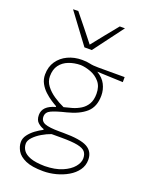

<svg xmlns="http://www.w3.org/2000/svg" viewBox="-176 -859 888 1149"><g transform="rotate(20 268.0 -284.5)"><path d="M247 202Q174.5 202 134.2 184Q94 166 78 138.5Q62 111 62 83Q62 59 78.2 37Q94.5 15 118.2 -2.5Q142 -20 164 -31V-36Q147 -40.5 127.5 -56.5Q108 -72.5 108 -106Q108 -163.5 187 -185V-190Q172 -198 150.8 -212Q129.5 -226 108.5 -245.5Q87.5 -265 73.8 -290.2Q60 -315.5 60 -346Q60 -395 84.2 -430.5Q108.5 -466 149.2 -485Q190 -504 239 -504Q270 -504 290.2 -499Q310.5 -494 345 -494H513V-462Q471 -463.5 430 -465.2Q389 -467 348 -468.5Q386.5 -445.5 403.2 -412.5Q420 -379.5 420 -342Q420 -271 377.8 -233.5Q335.5 -196 259 -177Q197 -162 167 -148.2Q137 -134.5 137 -106Q137 -77 164.5 -66Q192 -55 258 -55H281Q391.5 -55 434.8 -30.8Q478 -6.5 478 46Q478 83 457.2 112Q436.5 141 402.2 161Q368 181 327.5 191.5Q287 202 247 202ZM231 -200Q255.5 -205.5 282.8 -213.5Q310 -221.5 334.2 -236.2Q358.5 -251 373.8 -276.5Q389 -302 389 -342Q389 -389 365 -417Q341 -445 306.8 -457.8Q272.5 -470.5 242 -472Q200.5 -471.5 166.2 -458.2Q132 -445 111.5 -417.5Q91 -390 91 -346Q91 -313.5 111.8 -286Q132.5 -258.5 164.8 -236.8Q197 -215 231 -200ZM245 170Q311 169 356 149.8Q401 130.5 424 102.8Q447 75 447 48Q447 22 433.8 6.2Q420.5 -9.5 384.8 -16.8Q349 -24 282 -24H219Q191 -14.5 161.8 2.8Q132.5 20 112.8 41Q93 62 93 82Q93 105.5 106.5 125Q120 144.5 153 156.8Q186 169 245 170ZM226 -579Q191 -625.5 155.5 -673.8Q120 -722 84 -770L117 -771Q151 -729 184.2 -687.8Q217.5 -646.5 250 -605Q282 -645.5 315 -686.5Q348 -727.5 382 -769H415Q379 -721 343.8 -673.8Q308.5 -626.5 273 -579Z"/></g></svg>

Font: Commissioner Loud Thin
Style: Regular
Weight: 100
Designer: Kostas Bartsokas
Foundry: Kostas Bartsokas
Version: Version 1.000; ttfautohint (v1.8.3)